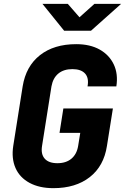

<svg xmlns="http://www.w3.org/2000/svg" viewBox="-20 -970 651 1000"><path d="M258 10Q185 10 134 -17.5Q83 -45 61 -94.5Q39 -144 49 -210L98 -520Q115 -625 188 -682.5Q261 -740 377 -740Q449 -740 499 -712Q549 -684 572.5 -634.5Q596 -585 586 -520H436Q444 -564 423 -587Q402 -610 357 -610Q312 -610 284 -587Q256 -564 248 -520L199 -210Q192 -167 213 -143.5Q234 -120 279 -120Q324 -120 352 -143.5Q380 -167 387 -210L398 -278H290L310 -405H568L537 -210Q521 -105 447.5 -47.5Q374 10 258 10ZM314 -810 201 -950H333L394 -880L472 -950H611L454 -810Z"/></svg>

Font: JetBrains Mono ExtraBold
Style: Italic
Weight: 800
Italic angle: -9°
Monospace: yes
Designer: Philipp Nurullin, Konstantin Bulenkov
Foundry: JetBrains
Version: Version 2.305; ttfautohint (v1.8.4.7-5d5b)